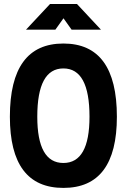

<svg xmlns="http://www.w3.org/2000/svg" viewBox="-20 -918 626 948"><path d="M293 9.8Q28.8 9.8 28.8 -341.8Q28.8 -703.1 293 -703.1Q557.1 -703.1 557.1 -341.8Q557.1 9.8 293 9.8ZM293 -113.3Q421.9 -113.3 421.9 -341.8Q421.9 -580.1 293 -580.1Q164.1 -580.1 164.1 -341.8Q164.1 -113.3 293 -113.3ZM108.4 -771.5 227.1 -898.4H359.9L478.5 -771.5H333.5L285.2 -839.4H301.8L253.4 -771.5Z"/></svg>

Font: Cascadia Mono
Style: Regular
Weight: 400
Monospace: yes
Designer: Aaron Bell
Foundry: Saja Typeworks
Version: Version 2404.023